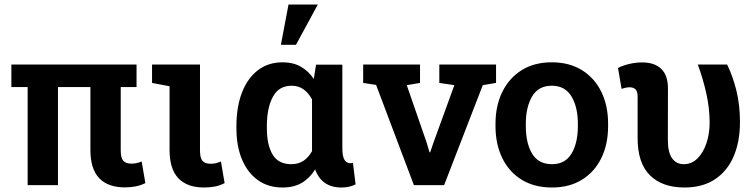

<svg xmlns="http://www.w3.org/2000/svg" viewBox="-20 -811 3308 841"><path d="M526.9 9.8Q453.1 9.8 414.6 -30.5Q376 -70.8 376 -154.3V-429.7H233.9V0H101.1V-429.7H29.8V-528.3H578.1V-429.7H508.8V-151.9Q508.8 -119.1 520 -106.7Q531.2 -94.2 556.2 -94.2Q577.1 -94.2 600.6 -103.5L616.7 -8.8Q594.7 1.5 573.2 5.6Q551.8 9.8 526.9 9.8Z M873 10.3Q800.3 10.3 761.5 -30Q722.7 -70.3 722.7 -154.3V-433.1L646 -447.8V-528.3H856V-151.4Q856 -118.7 867.2 -106.2Q878.4 -93.8 900.9 -93.8Q914.6 -93.8 923.6 -95.7Q932.6 -97.7 947.8 -103.5L963.9 -8.8Q940.9 2.4 920.2 6.3Q899.4 10.3 873 10.3Z M1217.8 10.3Q1154.8 10.3 1109.6 -22Q1064.5 -54.2 1040 -112.5Q1015.6 -170.9 1015.6 -248.5V-258.8Q1015.6 -342.3 1039.8 -405.3Q1064 -468.3 1109.4 -503.2Q1154.8 -538.1 1217.8 -538.1Q1264.2 -538.1 1297.6 -519Q1331.1 -500 1354.5 -465.3L1364.3 -527.8H1479.5V-163.1Q1479.5 -126 1488.8 -111.1Q1498 -96.2 1514.2 -96.2Q1521.5 -96.2 1525.9 -98.1L1537.6 -3.4Q1522 4.4 1507.1 7.3Q1492.2 10.3 1475.6 10.3Q1389.2 10.3 1360.4 -68.8Q1336.4 -30.3 1301.8 -10Q1267.1 10.3 1217.8 10.3ZM1255.9 -91.8Q1287.1 -91.8 1309.3 -106.7Q1331.5 -121.6 1346.7 -148.9V-375.5Q1331.5 -404.3 1309.3 -419.9Q1287.1 -435.5 1257.3 -435.5Q1201.2 -435.5 1175 -386.5Q1148.9 -337.4 1148.9 -258.8V-248.5Q1148.9 -176.3 1174.1 -134Q1199.2 -91.8 1255.9 -91.8ZM1210.4 -614.7 1243.7 -791H1372.1L1276.4 -614.7Z M1793 0 1627.4 -439 1570.8 -447.8V-528.3H1819.8V-447.8L1761.7 -438L1849.1 -185.5L1861.3 -144H1864.3L1878.4 -185.5L1970.2 -438L1904.3 -447.8V-528.3H2152.8V-447.8L2094.7 -438L1925.3 0Z M2397.9 10.3Q2320.3 10.3 2264.9 -23.9Q2209.5 -58.1 2179.9 -118.9Q2150.4 -179.7 2150.4 -258.8V-269Q2150.4 -347.7 2180.2 -408.4Q2210 -469.2 2265.1 -503.7Q2320.3 -538.1 2397 -538.1Q2473.6 -538.1 2529.1 -503.7Q2584.5 -469.2 2614 -408.7Q2643.6 -348.1 2643.6 -269V-258.8Q2643.6 -179.2 2614 -118.7Q2584.5 -58.1 2529.3 -23.9Q2474.1 10.3 2397.9 10.3ZM2397.9 -91.8Q2455.6 -91.8 2483.4 -138.2Q2511.2 -184.6 2511.2 -258.8V-269Q2511.2 -341.8 2483.2 -388.7Q2455.1 -435.5 2397 -435.5Q2338.4 -435.5 2310.8 -388.7Q2283.2 -341.8 2283.2 -269V-258.8Q2283.2 -184.1 2310.8 -137.9Q2338.4 -91.8 2397.9 -91.8Z M2978 10.3Q2880.9 10.3 2826.9 -43.2Q2772.9 -96.7 2772.9 -205.6V-387.2Q2772.9 -410.2 2763.9 -419.4Q2754.9 -428.7 2737.3 -428.7Q2729 -428.7 2719.5 -426.5Q2710 -424.3 2702.6 -421.9L2687 -513.2Q2705.6 -523.4 2734.6 -530.5Q2763.7 -537.6 2793 -537.6Q2846.7 -537.6 2876.2 -509.5Q2905.8 -481.4 2905.8 -423.3L2905.3 -199.2Q2905.3 -143.1 2924.1 -117.4Q2942.9 -91.8 2975.1 -91.8Q3009.3 -91.8 3034.7 -116.7Q3060.1 -141.6 3074.2 -183.3Q3088.4 -225.1 3088.4 -275.9Q3087.9 -337.9 3074 -400.9Q3060.1 -463.9 3036.6 -528.3H3165Q3189.9 -477.5 3205.6 -414.3Q3221.2 -351.1 3221.2 -275.9Q3221.2 -191.9 3194.1 -127.4Q3167 -63 3112.8 -26.4Q3058.6 10.3 2978 10.3Z"/></svg>

Font: Roboto Slab SemiBold
Style: Regular
Weight: 600
Designer: Google
Version: Version 2.001; ttfautohint (v1.8.3)